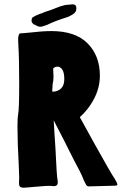

<svg xmlns="http://www.w3.org/2000/svg" viewBox="-20 -854 564 890"><path d="M284 -772Q236 -757 199 -739Q195 -738 184.5 -734Q174 -730 167 -730Q157 -730 146 -737Q126 -744 126 -759Q126 -761 128 -769Q129 -774 148 -782.5Q167 -791 178 -794Q184 -798 200 -802.5Q216 -807 239 -817L261 -825Q282 -832 296 -832L316 -834Q334 -834 334 -817Q334 -810 333 -806Q330 -795 313.5 -785Q297 -775 284 -772ZM524 1Q524 5 519 6Q514 7 510.5 7Q507 7 505 7L392 10Q384 10 379.5 3Q375 -4 367 -22Q362 -37 349 -62Q329 -98 280 -197L229 -296L232 -243L237 -167Q243 -33 247 -19Q248 -15 248 -9Q248 9 229 9Q223 9 219 8Q203 6 141 12Q99 16 90 16Q77 16 72.5 11Q68 6 68 -6L69 -29L67 -87Q61 -191 61 -268Q61 -308 64 -323Q69 -348 69 -464Q69 -585 65 -647Q64 -655 64 -669Q64 -685 67 -692Q70 -699 73.5 -699.5Q77 -700 86 -700L108 -702Q177 -710 218 -710Q330 -710 386.5 -652.5Q443 -595 443 -503Q443 -430 396 -363Q376 -334 350 -311L420 -184Q497 -46 510 -28Q524 -6 524 1ZM250 -435Q278 -448 278 -488Q278 -517 269 -531Q260 -545 246 -545Q235 -545 227 -537Q226 -536 227 -523Q228 -510 228 -497Q228 -486 227 -481Q223 -464 223 -446L222 -437L223 -429Q238 -429 250 -435Z"/></svg>

Font: Barrio
Style: Regular
Weight: 400
Designer: Pablo Cosgaya & Sergio Jimenez
Foundry: Pablo Cosgaya & Sergio Jimenez
Version: Version 1.005